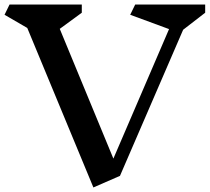

<svg xmlns="http://www.w3.org/2000/svg" viewBox="-21 -806 923 845"><path d="M785 -675 507 -32 390 19 99 -683 -1 -741 21 -786H339V-750L242 -679L478 -108L723 -678L552 -741L574 -786H882V-750Z"/></svg>

Font: Inknut Antiqua Medium
Style: Regular
Weight: 500
Designer: Claus Eggers Sørensen
Foundry: Claus Eggers Sørensen
Version: Version 1.003; ttfautohint (v1.8.2) -l 8 -r 50 -G 200 -x 14 